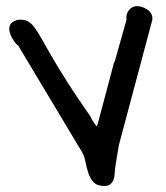

<svg xmlns="http://www.w3.org/2000/svg" viewBox="-20 -618 550 638"><path d="M41 -465.8Q30.3 -473.6 20.5 -491.2Q10.7 -508.8 10.7 -522.5Q10.7 -537.1 22.5 -544.9Q34.2 -552.7 46.9 -552.7Q62.5 -552.7 73.2 -546.9Q84 -541 94.2 -527.3Q104.5 -513.7 117.7 -490.2Q130.9 -466.8 151.4 -431.2Q171.9 -395.5 203.1 -346.2Q234.4 -296.9 280.3 -231.4Q283.2 -223.6 291 -212.4Q298.8 -201.2 300.8 -198.2L304.7 -206.1L358.4 -408.2L362.3 -417L400.4 -552.7Q397.5 -570.3 408.2 -584Q418.9 -597.7 435.5 -597.7Q452.1 -597.7 469.2 -586.4Q486.3 -575.2 486.3 -556.6V-552.7L375 -135.7Q375 -133.8 373 -123.5Q371.1 -113.3 369.1 -101.1Q367.2 -88.9 365.2 -76.7Q363.3 -64.5 362.3 -57.6Q361.3 -48.8 360.8 -38.6Q360.4 -28.3 356.9 -20Q353.5 -11.7 346.7 -5.9Q339.8 0 326.2 0Q302.7 0 291 -12.7Q279.3 -25.4 273.4 -43.5Q267.6 -61.5 263.7 -81.5Q259.8 -101.6 251 -115.2Z"/></svg>

Font: Covered By Your Grace
Style: Regular
Weight: 400
Designer: Kimberly Geswein
Foundry: Kimberly Geswein
Version: Version 1.0